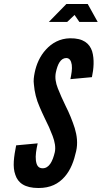

<svg xmlns="http://www.w3.org/2000/svg" viewBox="-20 -935 510 963"><path d="M420 -915 470 -825H378L354 -860L317 -825H225L313 -915ZM333 -538C338 -562 343 -589 340 -610C337 -630 329 -644 312 -644C284 -643 269 -614 260 -571C255 -546 259 -520 270 -492C281 -464 294 -435 309 -404C328 -367 343 -329 355 -292C366 -255 371 -217 362 -177C351 -128 335 -83 304 -48C273 -13 233 8 173 8C104 8 70 -18 57 -58C42 -98 50 -150 61 -206L169 -216C162 -185 157 -154 160 -131C163 -107 171 -91 194 -91C226 -91 244 -125 255 -172C260 -196 255 -224 244 -253C241 -260 238 -268 235 -275C232 -282 229 -290 226 -297C219 -312 211 -328 203 -345C195 -362 187 -379 179 -398C162 -436 153 -474 150 -512C147 -531 150 -551 154 -571C162 -611 180 -654 211 -687C240 -719 280 -742 331 -743C398 -744 429 -717 442 -678C454 -638 450 -589 441 -548Z"/></svg>

Font: League Gothic Italic
Style: Regular
Weight: 400
Designer: Tyler Finck
Foundry: The League of Moveable Type
Version: Version 1.001;PS 001.001;hotconv 1.0.56;makeotf.lib2.0.21325